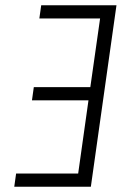

<svg xmlns="http://www.w3.org/2000/svg" viewBox="-20 -707 461 727"><path d="M421 -687H136L129 -637H359L322 -377H108L101 -327H315L276 -50H41L34 0H324Z"/></svg>

Font: Secuela ExtLt
Style: Italic
Weight: 200
Italic angle: -8°
Designer: Fernando Haro
Foundry: deFharo
Version: Version 1.704